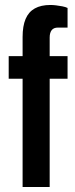

<svg xmlns="http://www.w3.org/2000/svg" viewBox="-20 -753 300 773"><path d="M71 0V-436H15V-527H71V-604Q71 -648 83 -676.5Q95 -705 120 -719Q145 -733 183 -733Q193 -733 205.5 -731.5Q218 -730 231 -727.5Q244 -725 252 -721V-642H214Q196 -642 188 -631.5Q180 -621 180 -602V-527H252V-436H180V0Z"/></svg>

Font: Archivo SemiBold Condensed
Style: Regular
Weight: 600
Width: 3
Version: Version 2.001